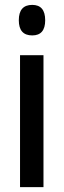

<svg xmlns="http://www.w3.org/2000/svg" viewBox="-20 -766 261 786"><path d="M112 -746Q165 -746 165 -683Q165 -621 112 -621Q57 -621 57 -683Q57 -746 112 -746ZM158 -540V0H62V-540Z"/></svg>

Font: Noto Sans Thai Looped ExtraCondensed Medium
Style: Regular
Weight: 500
Width: 2
Designer: Sasikarn Vongin, Ben Mitchell
Foundry: The Fontpad Ltd
Version: Version 1.001; ttfautohint (v1.8.4.7-5d5b)